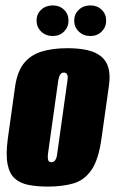

<svg xmlns="http://www.w3.org/2000/svg" viewBox="-20 -681 426 709"><path d="M157 8Q117 8 86 2Q55 -4 35 -21.5Q15 -39 8 -74.5Q1 -110 9 -170L36 -363Q44 -417 68.5 -447.5Q93 -478 133.5 -490.5Q174 -503 229 -503Q271 -503 302 -496Q333 -489 353 -473Q373 -457 380.5 -430Q388 -403 382 -363L355 -171Q344 -91 317.5 -53Q291 -15 250.5 -3.5Q210 8 157 8ZM170 -82Q175 -82 179 -84.5Q183 -87 186.5 -94Q190 -101 191 -112L229 -383Q231 -395 229.5 -401.5Q228 -408 224.5 -410.5Q221 -413 216 -413Q211 -413 207 -410.5Q203 -408 200 -401.5Q197 -395 195 -383L157 -112Q156 -101 157 -94Q158 -87 161.5 -84.5Q165 -82 170 -82ZM175 -548Q149 -548 132 -564.5Q115 -581 115 -605Q115 -629 132 -645Q149 -661 175 -661Q200 -661 216.5 -645Q233 -629 233 -605Q233 -581 216.5 -564.5Q200 -548 175 -548ZM314 -548Q288 -548 271 -564.5Q254 -581 254 -605Q254 -629 271 -645Q288 -661 314 -661Q339 -661 355.5 -645Q372 -629 372 -605Q372 -581 355.5 -564.5Q339 -548 314 -548Z"/></svg>

Font: Alumni Sans Black
Style: Italic
Weight: 900
Italic angle: -8°
Version: Version 1.016